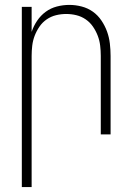

<svg xmlns="http://www.w3.org/2000/svg" viewBox="-20 -548 540 783"><path d="M69 215V-520H109V-418Q117 -442 131.5 -463.5Q146 -485 166.5 -500Q187 -515 212 -521.5Q237 -528 263 -528Q288 -528 313 -521.5Q338 -515 358.5 -500.5Q379 -486 393.5 -464.5Q408 -443 416.5 -419.5Q425 -396 428 -370.5Q431 -345 431 -320V0H391V-320Q391 -341 388.5 -362Q386 -383 378.5 -402.5Q371 -422 359 -439.5Q347 -457 329.5 -469Q312 -481 291.5 -486Q271 -491 250 -491Q229 -491 208.5 -486Q188 -481 170.5 -469Q153 -457 141 -439.5Q129 -422 121.5 -402.5Q114 -383 111.5 -362Q109 -341 109 -320V215Z"/></svg>

Font: Iosevka Extralight
Style: Regular
Weight: 200
Monospace: yes
Designer: Belleve Invis
Foundry: Belleve Invis
Version: Version 32.0.1; ttfautohint (v1.8.4)